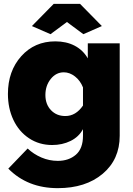

<svg xmlns="http://www.w3.org/2000/svg" viewBox="-20 -750 687 993"><path d="M145 -615.2 257.8 -730H394L506.8 -615.2L411.1 -573.2L326.2 -636.2L241.2 -573.2ZM21 -264.2Q21 -382.3 89.8 -459.2Q158.7 -536.1 266.1 -536.1Q322.8 -536.1 366 -513.7Q409.2 -491.2 434.1 -448.2V-525.9H599.1V-47.9Q599.1 74.7 511 148.9Q422.9 223.1 278.8 223.1Q122.6 223.1 22.9 122.1L123 18.1Q153.3 46.9 194.1 64.5Q234.9 82 278.8 82Q335.4 82 372.3 50.3Q409.2 18.6 409.2 -47.9V-82Q387.7 -42 345 -21Q302.2 0 250 0Q182.6 0 130.1 -34.9Q77.6 -69.8 49.3 -129.9Q21 -189.9 21 -264.2ZM409.2 -204.1V-297.9Q395 -333.5 367.7 -354.7Q340.3 -376 310.1 -376Q270 -376 242.4 -341.6Q214.8 -307.1 214.8 -258.8Q214.8 -210.4 243.7 -180.2Q272.5 -149.9 317.9 -149.9Q372.1 -149.9 409.2 -204.1Z"/></svg>

Font: Rawline Black
Style: Regular
Weight: 900
Designer: Matt McInerney, Pablo Impallari, Rodrigo Fuenzalida
Foundry: Matt McInerney, Pablo Impallari, Rodrigo Fuenzalida
Version: Version 4.020;PS 004.020;hotconv 1.0.88;makeotf.lib2.5.64775